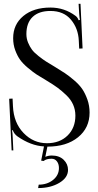

<svg xmlns="http://www.w3.org/2000/svg" viewBox="-20 -749 507 991"><path d="M27.3 -239.3 44.9 -240.2 46.9 -200.2Q50.8 -115.2 101.6 -62.5Q152.3 -9.8 222.7 -9.8Q288.1 -9.8 328.6 -49.3Q369.1 -88.9 369.1 -152.3Q369.1 -182.6 357.4 -209Q345.7 -235.4 322.3 -257.8Q298.8 -280.3 276.9 -296.4Q254.9 -312.5 220.7 -333Q187.5 -352.5 169.4 -364.3Q151.4 -376 124.5 -398.4Q97.7 -420.9 83.5 -440.9Q69.3 -460.9 58.6 -489.7Q47.9 -518.6 47.9 -551.8Q47.9 -623 100.6 -666.5Q153.3 -710 240.2 -710Q312.5 -710 370.1 -667Q380.9 -659.2 385.7 -644.5L392.6 -646.5Q390.6 -654.3 388.7 -677.7L385.7 -729.5H395.5L406.2 -499L388.7 -498L386.7 -539.1Q383.8 -602.5 346.2 -647.5Q308.6 -692.4 240.2 -692.4Q180.7 -692.4 148.4 -661.6Q116.2 -630.9 116.2 -573.2Q116.2 -549.8 125 -528.8Q133.8 -507.8 145 -492.7Q156.2 -477.5 179.2 -459.5Q202.1 -441.4 217.8 -431.6Q233.4 -421.9 262.7 -404.3Q294.9 -384.8 315.4 -371.1Q335.9 -357.4 362.8 -334.5Q389.6 -311.5 404.8 -289.1Q419.9 -266.6 431.2 -234.9Q442.4 -203.1 442.4 -168Q442.4 -88.9 382.8 -40.5Q323.2 7.8 224.6 7.8L213.9 60.5Q229.5 53.7 247.1 53.7Q286.1 53.7 308.6 75.7Q331.1 97.7 331.1 127.9Q331.1 168 286.1 194.8Q241.2 221.7 176.8 221.7L179.7 204.1Q223.6 204.1 253.9 179.7Q284.2 155.3 284.2 118.2Q284.2 97.7 273.9 84Q263.7 70.3 246.1 70.3Q218.8 70.3 205.1 82L192.4 80.1L207 6.8Q138.7 2.9 70.3 -44.9Q52.7 -57.6 45.9 -77.1L42 -76.2Q44.9 -63.5 45.9 -34.2L48.8 27.3H40Z"/></svg>

Font: FoglihtenNo07
Style: Regular
Weight: 500
Designer: gluk (gluksza@wp.pl)
Foundry: gluk (gluksza@wp.pl)
Version: Version 0.871